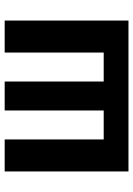

<svg xmlns="http://www.w3.org/2000/svg" viewBox="106 -676 570 822"><g transform="rotate(-90 391.0 -265.0)"><path d="M714 -530V0H68V-530H205V-106H329V-530H453V-106H577V-530Z"/></g></svg>

Font: Fira Sans SemiBold
Style: Regular
Weight: 600
Designer: bBox Type GmbH & Carrois Corporate GbR & Edenspiekermann AG
Foundry: bBox Type GmbH & Carrois Corporate GbR & Edenspiekermann AG
Version: Version 4.301;PS 004.301;hotconv 1.0.88;makeotf.lib2.5.64775